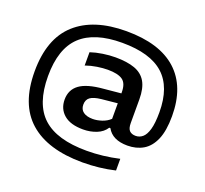

<svg xmlns="http://www.w3.org/2000/svg" viewBox="-159 -939 1450 1358"><g transform="rotate(20 566.0 -259.5)"><path d="M592 230Q329 229.5 192 108.2Q55 -13 55 -260Q55 -506 189 -627.5Q323 -749 569.5 -749Q819.5 -749 948.2 -632.5Q1077 -516 1077 -294Q1077 -183 1048 -116.5Q1019 -50 968 -20.2Q917 9.5 850 9.5Q737 9.5 696 -65.5H687.5Q663.5 -27.5 616.8 -9Q570 9.5 516.5 9.5Q421.5 9.5 372 -32.8Q322.5 -75 322.5 -145.5Q322.5 -219 378 -259.8Q433.5 -300.5 555 -310.5L685 -323V-331.5Q685 -399 649.5 -423.2Q614 -447.5 538.5 -447.5Q503 -447.5 458.8 -440.8Q414.5 -434 373.5 -419.5V-519.5Q415.5 -533.5 464.8 -541Q514 -548.5 560 -548.5Q647.5 -548.5 705 -527.8Q762.5 -507 790.8 -458.5Q819 -410 819 -326.5V-148.5Q819 -107.5 835.5 -91.2Q852 -75 882 -75Q910.5 -75 933.5 -94.2Q956.5 -113.5 970 -160Q983.5 -206.5 983.5 -289Q983.5 -478.5 882.2 -570Q781 -661.5 569.5 -661.5Q361 -661.5 258.2 -564.8Q155.5 -468 155.5 -261Q155.5 -51 261.5 45.8Q367.5 142.5 592 142.5Q713.5 142.5 836 114.5V202.5Q718 230 592 230ZM459 -157Q459 -120.5 484.8 -102Q510.5 -83.5 556 -83.5Q587.5 -83.5 623.8 -95.5Q660 -107.5 685 -131.5V-248.5L565.5 -236.5Q509.5 -230.5 484.2 -212.2Q459 -194 459 -157Z"/></g></svg>

Font: Encode Sans Expanded SemiBold
Style: Regular
Weight: 600
Width: 7
Designer: Multiple Designers
Foundry: Impallari Type
Version: Version 3.000; ttfautohint (v1.8.3) -l 8 -r 50 -G 200 -x 14 